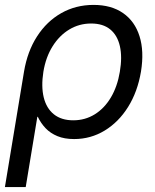

<svg xmlns="http://www.w3.org/2000/svg" viewBox="-32 -551 627 775"><path d="M-12.2 204.1 64.9 -261.7Q78.6 -343.8 117.7 -404.3Q156.7 -464.8 215.3 -498Q273.9 -531.2 345.7 -531.2Q417 -531.2 464.6 -498.3Q512.2 -465.3 531.2 -404.8Q550.3 -344.2 537.1 -262.2Q523.4 -180.7 485.1 -119.4Q446.8 -58.1 390.4 -23.9Q334 10.3 267.1 10.3Q228 10.3 199.7 -1.5Q171.4 -13.2 152.1 -33.4Q132.8 -53.7 120.6 -79.6H118.7L71.8 204.1ZM263.7 -65.4Q311.5 -65.4 350.6 -89.6Q389.6 -113.8 415.8 -158Q441.9 -202.1 451.7 -261.2Q461.9 -320.8 451.9 -364.7Q441.9 -408.7 412.8 -432.4Q383.8 -456.1 335.9 -456.1Q287.6 -456.1 247.6 -431.9Q207.5 -407.7 180.2 -364Q152.8 -320.3 143.1 -261.2Q133.8 -202.1 144.5 -158Q155.3 -113.8 185.5 -89.6Q215.8 -65.4 263.7 -65.4Z"/></svg>

Font: Inter 28pt
Style: Italic
Weight: 400
Italic angle: -9.3988°
Designer: Rasmus Andersson
Foundry: rsms
Version: Version 4.001;git-66647c0bb